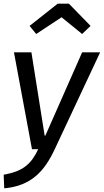

<svg xmlns="http://www.w3.org/2000/svg" viewBox="-37 -812 565 1045"><path d="M260 2Q239 47 214 83.5Q189 120 157 147Q125 174 83 191Q41 208 -14 213L-17 139Q22 132 51 121Q80 110 102 93Q124 76 140.5 53Q157 30 171 0H137L39 -527H134L206 -74H210L410 -527H508ZM160 -627 124 -671 277 -792H338L456 -671L410 -627L298 -718Z"/></svg>

Font: Yekcdsyqcyvpieeyorgstswgcgt
Style: Regular
Weight: 400
Italic angle: -8°
Designer: Carrois Corporate & Edenspiekermann
Foundry: Carrois Corporate GbR & Edenspiekermann AG
Version: Version 2.001